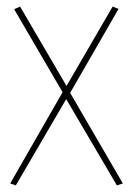

<svg xmlns="http://www.w3.org/2000/svg" viewBox="-20 -554 403 583"><path d="M11 3 170 -274 23 -526 41 -534 182 -293 322 -534 340 -527 193 -272 353 3 335 9 181 -253 28 9Z"/></svg>

Font: Georama SemiCondensed Thin
Style: Regular
Weight: 100
Width: 4
Designer: Jean-Baptiste Levee
Foundry: Production Type
Version: Version 1.000